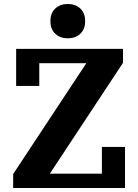

<svg xmlns="http://www.w3.org/2000/svg" viewBox="-20 -943 693 963"><path d="M46 -70 413 -626H177V-512H61V-698H597V-628L230 -72H491V-206H607V0H46ZM320 -751Q281 -751 257 -774Q233 -797 233 -835V-839Q233 -877 257 -900Q281 -923 320 -923Q359 -923 383 -900Q407 -877 407 -839V-835Q407 -797 383 -774Q359 -751 320 -751Z"/></svg>

Font: IBM Plex Serif
Style: Bold
Weight: 700
Designer: Mike Abbink, Paul van der Laan, Pieter van Rosmalen
Foundry: Bold Monday
Version: Version 2.008